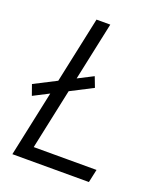

<svg xmlns="http://www.w3.org/2000/svg" viewBox="-127 -746 683 825"><g transform="rotate(20 214.5 -333.5)"><path d="M92 0H29L171 -667H234ZM29 0 42 -60H392L379 0ZM247 -436 265 -389 22 -264 5 -312Z"/></g></svg>

Font: Epunda Slab Light
Style: Italic
Weight: 300
Italic angle: -12°
Designer: Simon Atzbach
Foundry: typofactur
Version: Version 1.102